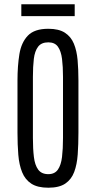

<svg xmlns="http://www.w3.org/2000/svg" viewBox="-20 -877 453 906"><path d="M208 8.8Q157.2 8.8 127.9 -10.3Q98.6 -29.3 84.5 -64.2Q70.3 -99.1 66.4 -146.7Q62.5 -194.3 62.5 -251.5V-497.1Q62.5 -565.9 71.5 -621.3Q80.6 -676.8 111.6 -709Q142.6 -741.2 208 -741.2Q257.3 -741.2 286.1 -722.7Q314.9 -704.1 328.6 -670.9Q342.3 -637.7 346.2 -593.3Q350.1 -548.8 350.1 -497.1V-251.5Q350.1 -195.3 346.7 -147.9Q343.3 -100.6 330.1 -65.4Q316.9 -30.3 288.1 -10.7Q259.3 8.8 208 8.8ZM208 -55.2Q238.3 -55.2 253.2 -76.7Q268.1 -98.1 272.7 -136.5Q277.3 -174.8 277.3 -226.1V-514.2Q277.3 -562.5 272.7 -599.1Q268.1 -635.7 253.4 -656.5Q238.8 -677.2 208 -677.2Q175.3 -677.2 159.7 -656.5Q144 -635.7 139.6 -599.1Q135.3 -562.5 135.3 -514.2V-226.1Q135.3 -174.8 139.9 -136.5Q144.5 -98.1 160.2 -76.7Q175.8 -55.2 208 -55.2ZM80.6 -800.8V-856.9H332.5V-800.8Z"/></svg>

Font: Antonio Thin
Style: Regular
Weight: 250
Designer: Vernon Adams
Foundry: Vernon Adams
Version: Version 1.002